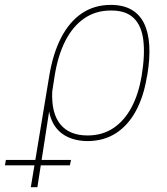

<svg xmlns="http://www.w3.org/2000/svg" viewBox="-123 -574 693 797"><path d="M4.9 203.1 81.1 -256.8Q96.7 -352.1 131.1 -418.2Q165.5 -484.4 217.3 -519Q269 -553.7 336.9 -553.7Q387.7 -553.7 422.1 -534.2Q456.5 -514.6 474.9 -477.3Q493.2 -439.9 496.6 -385.7Q500 -331.5 488.3 -261.7L486.3 -252.9Q473.1 -172.4 440.7 -112.8Q408.2 -53.2 358.2 -21Q308.1 11.2 241.2 11.7Q186 11.2 147.5 -11Q108.9 -33.2 91.1 -76.2Q73.2 -119.1 79.1 -181.6L93.8 -194.3Q91.8 -148.9 100.3 -114.7Q108.9 -80.6 127.7 -57.6Q146.5 -34.7 174.8 -23.2Q203.1 -11.7 240.2 -11.7Q301.8 -11.7 347.4 -42.2Q393.1 -72.8 422.4 -127.4Q451.7 -182.1 463.9 -253.9L464.8 -257.8Q479.5 -346.7 471.9 -407.5Q464.4 -468.3 431.6 -499.5Q398.9 -530.8 337.9 -530.3Q275.9 -530.8 228 -498.5Q180.2 -466.3 148.7 -405.3Q117.2 -344.2 103.5 -256.8L32.2 203.1ZM-102.5 112.3 -98.6 89.8H171.9L167 112.3Z"/></svg>

Font: Inter Tight Thin
Style: Italic
Weight: 250
Italic angle: -9.39999°
Designer: Rasmus Andersson
Foundry: rsms
Version: Version 3.004